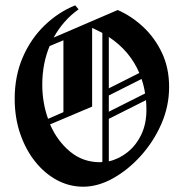

<svg xmlns="http://www.w3.org/2000/svg" viewBox="-20 -675 668 719"><path d="M291.7 24.2Q239.2 24.2 192.9 -0.8Q146.7 -25.8 111.3 -70.4Q75.8 -115 55.4 -175Q35 -235 35 -305Q35 -390.8 65.4 -460.8Q95.8 -530.8 147.5 -580.4Q199.2 -630 261.7 -655L274.2 -640Q216.7 -599.2 180.8 -534.2L420.8 -637.5Q472.5 -615 516.2 -574.2Q560 -533.3 586.7 -476.7Q613.3 -420 613.3 -349.2Q613.3 -277.5 584.2 -210.8Q555 -144.2 507.1 -91.3Q459.2 -38.3 402.9 -7.1Q346.7 24.2 291.7 24.2ZM325 -275.8 167.5 -209.2Q194.2 -147.5 242.1 -107.5Q290 -67.5 355 -67.5Q359.2 -67.5 363.3 -68.3V-551.7Q345.8 -560.8 326.7 -570L325 -569.2ZM387.5 -536.7V-344.2L501.7 -401.7Q466.7 -484.2 387.5 -536.7ZM138.3 -358.3Q138.3 -290.8 160 -230L217.5 -255V-524.2L165.8 -502.5Q152.5 -470.8 145.4 -434.6Q138.3 -398.3 138.3 -358.3ZM387.5 -317.5V-256.7L523.3 -325Q519.2 -353.3 510 -379.2ZM528.3 -263.3Q528.3 -282.5 526.7 -300L387.5 -230V-70.8Q425 -79.2 457.1 -104.6Q489.2 -130 508.8 -170.4Q528.3 -210.8 528.3 -263.3Z"/></svg>

Font: Manufacturing Consent
Style: Regular
Weight: 400
Version: Version 3.000; ttfautohint (v1.8.4.7-5d5b)